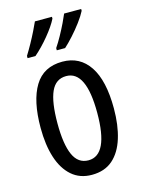

<svg xmlns="http://www.w3.org/2000/svg" viewBox="-117 -835 680 914"><g transform="rotate(-15 222.5 -378.0)"><path d="M403 -269Q403 -186 383.5 -123Q364 -60 324 -25Q284 10 221 10Q162 10 122 -25Q82 -60 62 -122.5Q42 -185 42 -269Q42 -402 86 -474.5Q130 -547 223 -547Q309 -547 356 -476.5Q403 -406 403 -269ZM125 -269Q125 -166 148.5 -113.5Q172 -61 223 -61Q321 -61 321 -269Q321 -476 223 -476Q171 -476 148 -424.5Q125 -373 125 -269ZM375 -757Q364 -735 342.5 -706Q321 -677 296.5 -650Q272 -623 253 -606H212V-617Q227 -639 243 -668Q259 -697 272 -724Q285 -751 291 -766H375ZM231 -757Q214 -723 178.5 -680Q143 -637 107 -606H68V-617Q83 -641 98.5 -669Q114 -697 127 -723.5Q140 -750 147 -766H231Z"/></g></svg>

Font: Noto Sans Khmer UI ExtraCondensed
Style: Regular
Weight: 400
Width: 2
Designer: Danh Hong and the Monotype Design Team
Foundry: Monotype Imaging Inc.
Version: Version 2.002; ttfautohint (v1.8.4.7-5d5b)